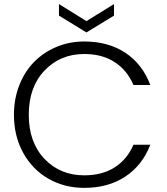

<svg xmlns="http://www.w3.org/2000/svg" viewBox="-20 -909 811 935"><path d="M47.9 -350.1Q47.9 -427.7 74.2 -494.6Q100.6 -561.5 146.5 -607.9Q192.4 -654.3 255.4 -680.7Q318.4 -707 390.1 -707Q507.3 -707 590.6 -651.9Q673.8 -596.7 711.9 -495.1H629.9Q599.6 -566.4 538.8 -606.2Q478 -646 390.1 -646Q273.4 -646 196.8 -565.4Q120.1 -484.9 120.1 -350.1Q120.1 -215.8 196.5 -135.5Q272.9 -55.2 390.1 -55.2Q478 -55.2 538.8 -94.2Q599.6 -133.3 629.9 -204.1H711.9Q673.3 -104 590.3 -49.1Q507.3 5.9 390.1 5.9Q293.5 5.9 215.6 -38.8Q137.7 -83.5 92.8 -165Q47.9 -246.6 47.9 -350.1ZM267.1 -833V-889.2L400.9 -806.2L535.2 -889.2V-833L400.9 -751Z"/></svg>

Font: PoppinsZ Light
Style: Regular
Weight: 300
Designer: Ninad Kale (Devanagari), Jonny Pinhorn (Latin)
Foundry: Indian Type Foundry
Version: Version 3.002;FEAKit 1.0